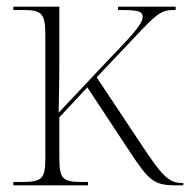

<svg xmlns="http://www.w3.org/2000/svg" viewBox="-20 -556 575 576"><path d="M20 0H244V-10H232C167 -10 158 -17 158 -86V-204L242 -294L368 -103C428 -12 442 0 510 0H530V-7H526C487 -7 466 -29 409 -115L270 -324L379 -439C457 -523 466 -526 507 -526V-536H334V-526C394 -526 408 -523 408 -505C408 -482 366 -440 301 -372L156 -218C157 -271 158 -319 158 -368V-536H20V-526H47C105 -526 116 -517 116 -451V-85C116 -18 108 -10 39 -10H20Z"/></svg>

Font: Noto Serif Display ExtraLight
Style: Regular
Weight: 200
Designer: Monotype Design Team
Foundry: Monotype Imaging Inc.
Version: Version 2.009